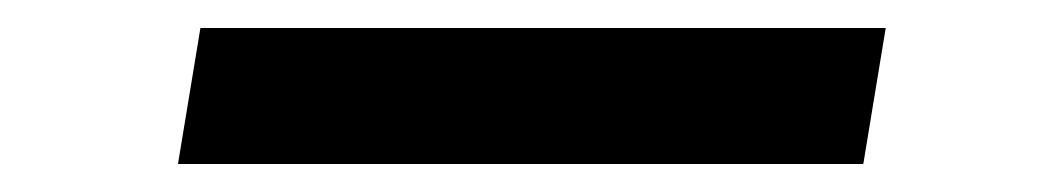

<svg xmlns="http://www.w3.org/2000/svg" viewBox="-20 -117 744 137"><path d="M123 -97H612L596 0H107Z"/></svg>

Font: Be Vietnam SemiBold
Style: Italic
Weight: 600
Italic angle: -9.556°
Designer: Gabriel Lam
Foundry: TypeRant
Version: Version 3.000